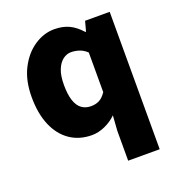

<svg xmlns="http://www.w3.org/2000/svg" viewBox="-141 -697 940 1019"><g transform="rotate(-20 329.0 -188.0)"><path d="M409 207V38L415 -47Q388 -20 350.5 -3Q313 14 276 14Q205 14 152.5 -22Q100 -58 71.5 -125Q43 -192 43 -285Q43 -378 77 -444.5Q111 -511 165 -547Q219 -583 278 -583Q325 -583 360.5 -566.5Q396 -550 429 -513H433L448 -569H587V207ZM323 -132Q349 -132 369.5 -142Q390 -152 409 -180V-404Q389 -423 366 -430.5Q343 -438 320 -438Q296 -438 274.5 -422Q253 -406 239.5 -373Q226 -340 226 -287Q226 -233 237.5 -198.5Q249 -164 271 -148Q293 -132 323 -132Z"/></g></svg>

Font: Noto Sans JP Thin Black
Style: Regular
Weight: 900
Version: Version 2.004-H2;hotconv 1.0.118;makeotfexe 2.5.65603